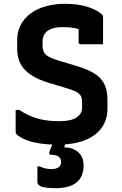

<svg xmlns="http://www.w3.org/2000/svg" viewBox="-20 -739 640 1006"><path d="M321 -719Q391 -719 441 -702.5Q491 -686 514 -663Q518 -659 519 -655Q520 -651 520 -645Q520 -626 520 -602Q520 -578 520 -554Q520 -530 520 -507Q492 -507 462 -507Q432 -507 403 -507Q398 -507 395 -510Q392 -513 392 -518Q392 -528 392 -538Q392 -548 392 -559.5Q392 -571 392 -584Q392 -597 392 -613L420 -577Q396 -587 369.5 -592Q343 -597 314 -597Q287 -597 267 -593Q247 -589 232.5 -579.5Q218 -570 210.5 -555.5Q203 -541 203 -521V-500Q203 -481 209.5 -467Q216 -453 233.5 -443Q251 -433 286 -422L382 -393Q428 -379 459.5 -362.5Q491 -346 509 -325Q527 -304 535 -277Q543 -250 543 -215V-169Q543 -111 512 -68.5Q481 -26 422.5 -3.5Q364 19 282 19Q234 19 191.5 13Q149 7 117.5 -5.5Q86 -18 68 -34Q65 -37 63.5 -40.5Q62 -44 62 -53Q62 -71 62 -88Q62 -105 62 -124Q62 -143 62 -163H81Q126 -133 175 -118.5Q224 -104 291 -104Q353 -104 381.5 -124Q410 -144 410 -172V-206Q410 -223 404.5 -234.5Q399 -246 382 -256.5Q365 -267 328 -277L233 -306Q184 -321 152 -340.5Q120 -360 102.5 -382Q85 -404 77.5 -429.5Q70 -455 70 -483V-531Q70 -572 87.5 -606.5Q105 -641 138 -666.5Q171 -692 217.5 -705.5Q264 -719 321 -719ZM418 128Q418 186 381.5 216.5Q345 247 271 247Q234 247 213.5 243Q193 239 184.5 231.5Q176 224 176 215Q176 200 176 185.5Q176 171 176 157.5Q176 144 176 133H188Q201 139 216 143Q231 147 251 147Q271 147 285.5 138.5Q300 130 300 110Q300 91 286.5 81.5Q273 72 247 72Q242 72 239 68Q236 64 238 58Q244 44 248.5 32Q253 20 257.5 8.5Q262 -3 266.5 -13.5Q271 -24 275 -35Q278 -41 282.5 -44Q287 -47 299.5 -48.5Q312 -50 338 -50Q335 -41 332.5 -30.5Q330 -20 328 -10.5Q326 -1 323.5 7.5Q321 16 319 23L317 33Q363 34 390.5 59Q418 84 418 128Z"/></svg>

Font: Recursive Monospace
Style: Bold
Weight: 700
Version: Version 1.047